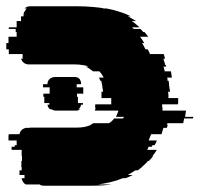

<svg xmlns="http://www.w3.org/2000/svg" viewBox="-31 -591 635 611"><path d="M558 -219H584Q584 -216 583 -214H555L552 -199H502L500 -194H503L500 -184H489L483 -164H450Q448 -159 446 -154Q444 -149 442 -144H468Q467 -140 465 -136.5Q463 -133 461 -129H454L452 -124H442Q441 -122 440 -119Q439 -116 437 -114H468Q462 -104 454 -94H456Q453 -90 450 -86.5Q447 -83 443 -79H440Q439 -78 438 -77Q437 -76 436 -74L420 -59H421Q417 -57 414 -54Q411 -51 407 -49H400Q394 -45 388 -41.5Q382 -38 375 -34H391Q382 -29 369 -24H360L346 -19H347Q317 -9 281 -4H325Q310 -2 294 -1Q278 0 261 0H109Q100 0 95 -4H51Q43 -8 39 -19Q38 -21 38 -24H47V-34H31V-49H38V-59H37V-79H39V-94H38V-114H6V-124H16V-129H22V-144H-4V-158Q-4 -160 -3.5 -161.5Q-3 -163 -3 -164H31Q34 -179 50 -184H61Q63 -185 68 -185H215Q241 -185 259 -194H257Q260 -195 266 -199H316Q327 -206 332 -214H360Q363 -217 364 -219H338Q343 -230 346 -239H271Q273 -245 273 -249H271Q272 -251 272 -254Q272 -257 272 -259H323V-279H292V-299H297Q297 -301 296.5 -303.5Q296 -306 296 -309H295V-311Q295 -316 294 -319Q294 -323 292 -329Q292 -332 291 -334H288Q287 -337 286 -339.5Q285 -342 284 -344H299Q293 -356 285 -364H265Q253 -374 242 -379H251Q247 -381 242.5 -382Q238 -383 233 -384H231Q226 -385 220 -385.5Q214 -386 208 -386H61Q43 -386 36 -404H42L40 -409H41V-419H-3V-434H-11V-454H-4V-474H22V-489H19V-499H-3V-504H22V-524H36V-539H44V-544Q44 -548 46 -554H48Q49 -559 54 -564H47Q51 -568 55 -569H54Q60 -571 64 -571H216Q228 -571 240 -570.5Q252 -570 262 -569H263Q273 -568 282.5 -567Q292 -566 300 -564H308Q319 -562 329 -559.5Q339 -557 348 -554H347Q366 -549 385 -539H376Q383 -535 389.5 -531.5Q396 -528 402 -524H388Q395 -520 401 -514.5Q407 -509 413 -504H389Q390 -503 391.5 -502Q393 -501 394 -499H416L425 -489H429L441 -474H415Q418 -470 421.5 -464.5Q425 -459 428 -454H421Q424 -450 426.5 -444.5Q429 -439 432 -434H439Q441 -430 443 -426.5Q445 -423 446 -419H490L493 -409Q493 -408 493.5 -407Q494 -406 494 -404H489L495 -384H497Q497 -383 497.5 -382Q498 -381 498 -379H489Q491 -375 491.5 -371.5Q492 -368 493 -364H513L516 -344H501Q502 -342 502 -339Q502 -336 502 -334H506V-329Q507 -327 507 -324Q507 -321 507 -319Q508 -317 508 -314Q508 -311 508 -309H509V-308Q509 -306 509.5 -303.5Q510 -301 510 -299H504Q505 -293 505 -288.5Q505 -284 505 -279H536V-263Q535 -262 535 -259H485V-249H487Q486 -247 486 -244Q486 -241 486 -239H561ZM234 -293H214V-283H217V-263H233V-258H227Q225 -247 218 -243H224Q219 -239 211 -239H148Q139 -239 134 -243H129Q122 -247 120 -258H126V-263H110V-283H107V-293H127V-313H106V-323H120V-324Q120 -331 125 -338H126Q128 -341 131 -343H132Q137 -346 144 -346H207Q213 -346 219 -343H218Q220 -342 224 -338H223Q227 -333 227 -324V-323H213V-313H234Z"/></svg>

Font: Rubik Glitch
Style: Regular
Weight: 400
Designer: Hubert and Fischer, NaN
Foundry: Hubert and Fischer, NaN
Version: Version 2.200